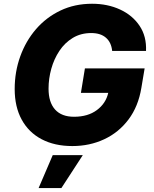

<svg xmlns="http://www.w3.org/2000/svg" viewBox="-20 -757 807 1008"><path d="M359.9 9.8Q266.6 9.8 198.5 -26.1Q130.4 -62 93.8 -129.2Q57.1 -196.3 57.1 -289.6Q57.1 -379.9 86.2 -460.7Q115.2 -541.5 168.9 -603.8Q222.7 -666 297.4 -701.7Q372.1 -737.3 463.4 -737.3Q544.9 -737.3 610.4 -707Q675.8 -676.8 712.9 -621.3Q750 -565.9 746.6 -489.7H568.8Q564.5 -534.2 536.4 -558.8Q508.3 -583.5 459 -583.5Q404.3 -583.5 362.3 -558.1Q320.3 -532.7 292 -490.2Q263.7 -447.8 249.3 -396Q234.9 -344.2 234.9 -291.5Q234.9 -220.2 269 -182.1Q303.2 -144 368.7 -144Q441.4 -144 488.5 -179Q535.6 -213.9 548.3 -269.5H404.8L425.8 -397.9H739.3L722.2 -295.9Q706.1 -198.2 654.8 -129.9Q603.5 -61.5 527.1 -25.9Q450.7 9.8 359.9 9.8ZM182.6 230.5 256.8 57.6H414.6L302.2 230.5Z"/></svg>

Font: Inter Extra Bold
Style: Italic
Weight: 800
Italic angle: -9.39999°
Designer: Rasmus Andersson
Foundry: rsms
Version: Version 4.000;git-3c8e0fc